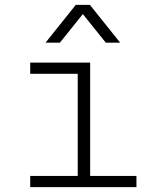

<svg xmlns="http://www.w3.org/2000/svg" viewBox="-20 -768 640 788"><path d="M299 0V-465H104V-511H350V0ZM104 0V-46H540V0ZM167 -593 291 -748H349L473 -593H414L305 -729H335L226 -593Z"/></svg>

Font: Chivo Mono Thin
Style: Regular
Weight: 250
Designer: Hector Gatti
Foundry: Omnibus-Type
Version: Version 1.008